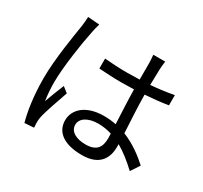

<svg xmlns="http://www.w3.org/2000/svg" viewBox="-162 -994 1325 1254"><g transform="rotate(30 500.0 -367.0)"><path d="M255 -764 167 -771C167 -750 164 -723 161 -700C148 -617 115 -426 115 -279C115 -144 133 -34 153 37L223 32C222 21 221 7 221 -3C220 -15 222 -34 225 -48C235 -97 272 -199 296 -269L255 -301C238 -260 214 -199 198 -154C191 -203 188 -245 188 -293C188 -405 218 -603 238 -696C241 -714 249 -747 255 -764ZM676 -185 677 -150C677 -84 652 -41 568 -41C496 -41 446 -69 446 -120C446 -169 499 -201 574 -201C610 -201 644 -195 676 -185ZM749 -770H659C661 -753 663 -726 663 -709V-585L569 -583C509 -583 456 -586 399 -591V-516C458 -512 510 -509 567 -509L663 -511C664 -429 670 -331 673 -254C644 -260 613 -263 580 -263C449 -263 374 -196 374 -112C374 -22 448 31 582 31C717 31 755 -48 755 -130V-151C806 -122 856 -82 906 -35L950 -102C898 -149 833 -199 752 -231C748 -315 741 -415 740 -516C800 -520 858 -526 913 -535V-612C860 -602 801 -594 740 -589C741 -636 742 -683 743 -710C744 -730 746 -750 749 -770Z"/></g></svg>

Font: Noto Sans CJK SC
Style: Regular
Weight: 400
Designer: Ryoko NISHIZUKA 西塚涼子 (kana, bopomofo & ideographs); Paul D. Hunt (Latin, Greek & Cyrillic); Sandoll Communications 산돌커뮤니
Foundry: Adobe
Version: Version 2.004;hotconv 1.0.118;makeotfexe 2.5.65603